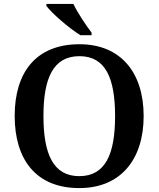

<svg xmlns="http://www.w3.org/2000/svg" viewBox="-20 -951 810 981"><path d="M391 -771H448V-784C419 -822 376 -886 355 -931H217V-921C242 -886 332 -807 391 -771ZM385 10C597 10 714 -137 714 -358C714 -580 597 -725 386 -725C163 -725 55 -580 55 -359C55 -137 163 10 385 10ZM385 -51C252 -51 202 -164 202 -358C202 -552 252 -664 386 -664C519 -664 568 -552 568 -358C568 -164 519 -51 385 -51Z"/></svg>

Font: Noto Serif SemiBold
Style: Regular
Weight: 600
Designer: Monotype Design Team
Foundry: Monotype Imaging Inc.
Version: Version 2.013